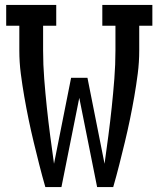

<svg xmlns="http://www.w3.org/2000/svg" viewBox="-20 -755 640 775"><path d="M163 0Q150 -45 138.5 -90.5Q127 -136 116 -181.5Q105 -227 95.5 -273Q86 -319 78 -365Q70 -411 64 -457.5Q58 -504 58 -551V-651H5V-735H207V-651H154V-551Q154 -494 158.5 -436.5Q163 -379 169 -322Q175 -265 182.5 -208Q190 -151 198 -94L267 -441H333L402 -94Q410 -151 417.5 -208Q425 -265 431 -322Q437 -379 441.5 -436.5Q446 -494 446 -551V-651H393V-735H595V-651H542V-551Q542 -504 536 -457.5Q530 -411 522 -365Q514 -319 504.5 -273Q495 -227 484 -181.5Q473 -136 461.5 -90.5Q450 -45 437 0H372L300 -360L228 0Z"/></svg>

Font: Iosevka Curly Slab MdEx
Style: Regular
Weight: 500
Width: 7
Monospace: yes
Designer: Belleve Invis
Foundry: Belleve Invis
Version: Version 11.1.0; ttfautohint (v1.8.3)